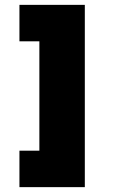

<svg xmlns="http://www.w3.org/2000/svg" viewBox="-20 -770 469 790"><path d="M329 -750V0H60V-150H142V-600H60V-750Z"/></svg>

Font: Black Han Sans
Style: Regular
Weight: 400
Width: 7
Designer: ZESSTYPE
Foundry: ZESSTYPE
Version: Version 1.00